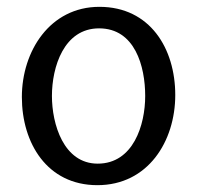

<svg xmlns="http://www.w3.org/2000/svg" viewBox="-20 -529 577 562"><path d="M265 13C413 13 493 -115 493 -251C493 -387 419 -509 271 -509C126 -509 44 -379 44 -245C44 -110 118 13 265 13ZM266 -50C166 -50 132 -166 132 -248C132 -333 167 -446 270 -446C375 -446 405 -335 405 -248C405 -163 370 -50 266 -50Z"/></svg>

Font: Rosario
Style: Regular
Weight: 400
Designer: Hector Gatti
Foundry: Omnibus Type
Version: Version 1.100